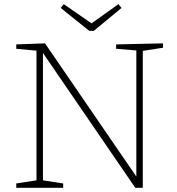

<svg xmlns="http://www.w3.org/2000/svg" viewBox="-20 -901 848 921"><path d="M537 -688 762 -693V-672L665 -657V0H629L186 -647V-36L283 -21V0H58V-21L155 -36V-658L58 -667V-688L196 -693L634 -54V-659L537 -667ZM419 -789 548 -881 563 -863 430 -753H408L271 -863L286 -881Z"/></svg>

Font: Bitter Pro ExtraLight
Style: Regular
Weight: 275
Designer: Sol Matas, and Bitter project Authors
Foundry: Sol Matas
Version: Version 1.010